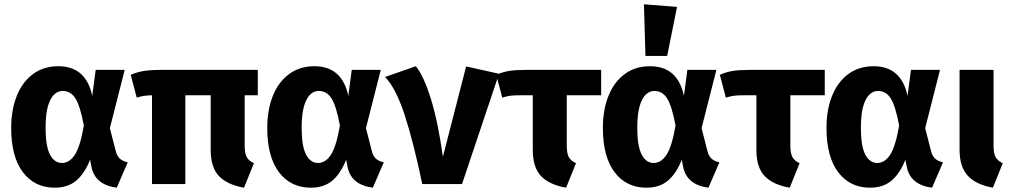

<svg xmlns="http://www.w3.org/2000/svg" viewBox="-20 -856 4708 893"><path d="M409 -410 425 -531H560L491 -260L518 -155Q524 -130 537.5 -118Q551 -106 574 -101L523 17Q424 4 406 -77L399 -113Q373 -48 334 -15.5Q295 17 235 17Q141 17 86.5 -55Q32 -127 32 -261Q32 -345 58 -410Q84 -475 133.5 -511.5Q183 -548 251 -548Q380 -548 409 -410ZM192 -261Q192 -176 212.5 -137Q233 -98 268 -98Q303 -98 328 -136Q353 -174 370 -272Q353 -363 331 -398Q309 -433 272 -433Q235 -433 213.5 -390Q192 -347 192 -261Z M1118 -413V-179Q1118 -143 1127.5 -125.5Q1137 -108 1161 -97L1115 17Q1036 3 998 -37.5Q960 -78 960 -158V-413H842V0H687V-413Q663 -412 649 -410Q635 -408 616 -402L588 -508Q618 -521 649.5 -526Q681 -531 736 -531H1179V-413Z M1600 -410 1616 -531H1751L1682 -260L1709 -155Q1715 -130 1728.5 -118Q1742 -106 1765 -101L1714 17Q1615 4 1597 -77L1590 -113Q1564 -48 1525 -15.5Q1486 17 1426 17Q1332 17 1277.5 -55Q1223 -127 1223 -261Q1223 -345 1249 -410Q1275 -475 1324.5 -511.5Q1374 -548 1442 -548Q1571 -548 1600 -410ZM1383 -261Q1383 -176 1403.5 -137Q1424 -98 1459 -98Q1494 -98 1519 -136Q1544 -174 1561 -272Q1544 -363 1522 -398Q1500 -433 1463 -433Q1426 -433 1404.5 -390Q1383 -347 1383 -261Z M2040 -127 2148 -547 2301 -513 2129 0H1944Q1902 -200 1861.5 -323Q1821 -446 1771 -498L1914 -548Q1951 -503 1984 -396.5Q2017 -290 2040 -127Z M2616 -413V-179Q2616 -143 2625.5 -125.5Q2635 -108 2659 -97L2613 17Q2534 3 2496 -37.5Q2458 -78 2458 -158V-413H2410Q2373 -413 2356 -411Q2339 -409 2316 -402L2288 -508Q2317 -521 2347.5 -526Q2378 -531 2429 -531H2776V-413Z M3161 -410 3177 -531H3312L3243 -260L3270 -155Q3276 -130 3289.5 -118Q3303 -106 3326 -101L3275 17Q3176 4 3158 -77L3151 -113Q3125 -48 3086 -15.5Q3047 17 2987 17Q2893 17 2838.5 -55Q2784 -127 2784 -261Q2784 -345 2810 -410Q2836 -475 2885.5 -511.5Q2935 -548 3003 -548Q3132 -548 3161 -410ZM2944 -261Q2944 -176 2964.5 -137Q2985 -98 3020 -98Q3055 -98 3080 -136Q3105 -174 3122 -272Q3105 -363 3083 -398Q3061 -433 3024 -433Q2987 -433 2965.5 -390Q2944 -347 2944 -261ZM3129 -824 3083 -596H2982L2975 -836Z M3656 -413V-179Q3656 -143 3665.5 -125.5Q3675 -108 3699 -97L3653 17Q3574 3 3536 -37.5Q3498 -78 3498 -158V-413H3450Q3413 -413 3396 -411Q3379 -409 3356 -402L3328 -508Q3357 -521 3387.5 -526Q3418 -531 3469 -531H3816V-413Z M4201 -410 4217 -531H4352L4283 -260L4310 -155Q4316 -130 4329.5 -118Q4343 -106 4366 -101L4315 17Q4216 4 4198 -77L4191 -113Q4165 -48 4126 -15.5Q4087 17 4027 17Q3933 17 3878.5 -55Q3824 -127 3824 -261Q3824 -345 3850 -410Q3876 -475 3925.5 -511.5Q3975 -548 4043 -548Q4172 -548 4201 -410ZM3984 -261Q3984 -176 4004.5 -137Q4025 -98 4060 -98Q4095 -98 4120 -136Q4145 -174 4162 -272Q4145 -363 4123 -398Q4101 -433 4064 -433Q4027 -433 4005.5 -390Q3984 -347 3984 -261Z M4601 -179Q4601 -143 4610.5 -125.5Q4620 -108 4644 -97L4598 17Q4520 3 4481.5 -38.5Q4443 -80 4443 -159V-531H4601Z"/></svg>

Font: FiraGOUPP
Style: Bold
Weight: 700
Designer: bBox Type
Foundry: bBox Type GmbH
Version: Version 1.001